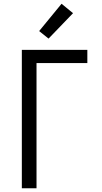

<svg xmlns="http://www.w3.org/2000/svg" viewBox="-20 -1000 540 1020"><path d="M96 0V-735H444V-665H174V0ZM238 -795 188 -835 307 -980 368 -930Z"/></svg>

Font: Iosevka MaddieWtf
Style: Regular
Weight: 400
Monospace: yes
Designer: Belleve Invis
Foundry: Belleve Invis
Version: Version 31.3.0; ttfautohint (v1.8.3)